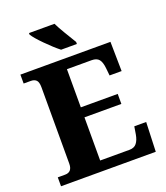

<svg xmlns="http://www.w3.org/2000/svg" viewBox="-165 -1042 995 1154"><g transform="rotate(-20 332.5 -465.5)"><path d="M24 -57H71Q117 -57 117 -111V-598Q117 -633 104.5 -645Q92 -657 70 -657H24V-714H600L603 -526H526L521 -575Q517 -614 502.5 -631.5Q488 -649 456 -649H298V-405H534V-341H298V-65H486Q516 -65 531.5 -84.5Q547 -104 553 -139L561 -188H637L630 0H24ZM406 -784V-771H329H305Q268 -800 220.5 -848Q173 -896 158 -921V-931H297H321Q335 -902 359.5 -861Q384 -820 406 -784Z"/></g></svg>

Font: Noto Serif ExtraBold
Style: Regular
Weight: 800
Designer: Monotype Design Team
Foundry: Monotype Imaging Inc.
Version: Version 1.001